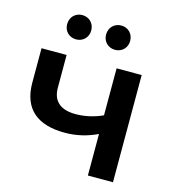

<svg xmlns="http://www.w3.org/2000/svg" viewBox="-110 -831 840 924"><g transform="rotate(15 310.5 -369.5)"><path d="M187 -618C221 -618 247 -643 247 -678C247 -714 221 -739 187 -739C153 -739 127 -714 127 -678C127 -643 153 -618 187 -618ZM381 -618C415 -618 441 -643 441 -678C441 -714 415 -739 381 -739C347 -739 321 -714 321 -678C321 -643 347 -618 381 -618ZM537 -534H412V-300C369 -280 322 -270 278 -270C206 -270 163 -301 163 -371V-534H38V-363C38 -230 116 -170 251 -170C310 -170 364 -184 412 -207V0H537Z"/></g></svg>

Font: Talent
Style: Bold
Weight: 600
Designer: Mike Powis
Version: Version 1.001;hotconv 1.0.109;makeotfexe 2.5.65596